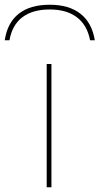

<svg xmlns="http://www.w3.org/2000/svg" viewBox="-88 -790 420 810"><path d="M109 -520H129V0H109ZM312 -620H292Q280 -684 236.5 -717Q193 -750 122 -750Q49 -750 6 -717Q-37 -684 -48 -620H-68Q-57 -694 -9 -732Q39 -770 122 -770Q203 -770 251.5 -732Q300 -694 312 -620Z"/></svg>

Font: Enso Thin
Style: Regular
Weight: 100
Designer: Coji Morishita
Foundry: UNDERFOREST DESIGN
Version: Version 1.000